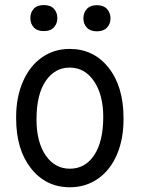

<svg xmlns="http://www.w3.org/2000/svg" viewBox="-20 -749 573 778"><path d="M45.4 -275.4Q45.4 -355 73 -418.5Q100.6 -481.9 149.9 -516.4Q199.2 -550.8 262.2 -550.8Q359.9 -550.8 420.2 -474.4Q480.5 -397.9 480.5 -271V-264.6Q480.5 -185.5 453.9 -122.8Q427.2 -60.1 377.4 -25.1Q327.6 9.8 263.2 9.8Q166 9.8 105.7 -66.7Q45.4 -143.1 45.4 -269ZM127.9 -264.6Q127.9 -174.3 164.8 -119.9Q201.7 -65.4 263.2 -65.4Q325.2 -65.4 361.8 -120.6Q398.4 -175.8 398.4 -275.4Q398.4 -364.3 361.1 -419.7Q323.7 -475.1 262.2 -475.1Q202.1 -475.1 165 -420.7Q127.9 -366.2 127.9 -264.6ZM103 -675.8Q103 -698.2 116.7 -713.4Q130.4 -728.5 157.5 -728.5Q184.6 -728.5 198.5 -713.4Q212.4 -698.2 212.4 -675.8Q212.4 -653.3 198.5 -638.2Q184.6 -623 157.5 -623Q130.4 -623 116.7 -638.2Q103 -653.3 103 -675.8ZM317.9 -674.8Q317.9 -697.3 331.8 -712.6Q345.7 -728 372.6 -728Q399.4 -728 413.6 -712.6Q427.7 -697.3 427.7 -674.8Q427.7 -652.3 413.6 -637.2Q399.4 -622.1 372.6 -622.1Q345.7 -622.1 331.8 -637.2Q317.9 -652.3 317.9 -674.8Z"/></svg>

Font: Hopone
Style: Regular
Weight: 400
Foundry: SIL International (SIL)
Version: Version 1.00 September 3, 2015, initial release